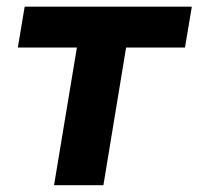

<svg xmlns="http://www.w3.org/2000/svg" viewBox="-20 -542 582 562"><path d="M138.2 0 205.1 -402.8H32.2L52.2 -522.5H541.5L521.5 -402.8H349.1L282.7 0Z"/></svg>

Font: Inter 28pt
Style: Bold Italic
Weight: 700
Italic angle: -9.3988°
Designer: Rasmus Andersson
Foundry: rsms
Version: Version 4.001;git-66647c0bb